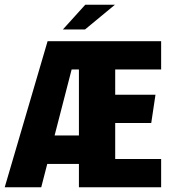

<svg xmlns="http://www.w3.org/2000/svg" viewBox="-20 -795 721 815"><path d="M315 -620H664V-500H469V-393H640L622 -273H469V-120H664V0H315ZM82 -99V-220H347V-99ZM0 0 182 -620H315L155 0ZM211 -500V-620H338V-500ZM247 -670 342 -775H468L341 -670Z"/></svg>

Font: Smooch Sans Thin Black
Style: Regular
Weight: 900
Version: Version 1.010